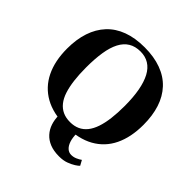

<svg xmlns="http://www.w3.org/2000/svg" viewBox="-218 -838 1175 1175"><g transform="rotate(45 369.5 -250.5)"><path d="M370 11Q260 11 187 -30Q114 -71 76.5 -147.5Q39 -224 39 -331Q39 -411 60 -474Q81 -537 122.5 -581.5Q164 -626 226 -649Q288 -672 370 -672Q451 -672 513.5 -649Q576 -626 617.5 -581.5Q659 -537 679.5 -474Q700 -411 700 -331Q700 -224 663 -147.5Q626 -71 552.5 -30Q479 11 370 11ZM471 171Q424 171 390.5 157.5Q357 144 335 119.5Q313 95 302.5 63Q292 31 292 -5H448Q448 31 456.5 57Q465 83 480.5 97.5Q496 112 517 112Q536 112 553.5 104.5Q571 97 585 87L603 120Q596 128 578 139.5Q560 151 533.5 161Q507 171 471 171ZM370 -25Q405 -25 432.5 -37.5Q460 -50 480 -75Q500 -100 512.5 -137Q525 -174 531 -222.5Q537 -271 537 -331Q537 -406 526.5 -463Q516 -520 495.5 -558.5Q475 -597 443.5 -616.5Q412 -636 370 -636Q325 -636 293 -616.5Q261 -597 241 -558.5Q221 -520 212 -463Q203 -406 203 -331Q203 -271 209 -222.5Q215 -174 227 -137Q239 -100 259 -75Q279 -50 306.5 -37.5Q334 -25 370 -25Z"/></g></svg>

Font: Frank Ruhl Libre
Style: Bold
Weight: 700
Designer: Yanek Iontef
Foundry: Fontef
Version: Version 6.004